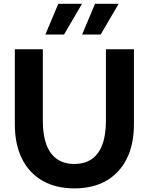

<svg xmlns="http://www.w3.org/2000/svg" viewBox="-20 -997 799 1031"><path d="M699.2 -732.4V-329.6Q699.2 -222.2 660.9 -145Q622.6 -67.9 551 -26.6Q479.5 14.6 379.4 14.6Q279.8 14.6 208 -26.6Q136.2 -67.9 97.9 -145Q59.6 -222.2 59.6 -329.6V-732.4H210V-348.1Q210 -271.5 229.2 -220.2Q248.5 -168.9 286.1 -142.8Q323.7 -116.7 379.4 -116.7Q435.1 -116.7 472.7 -142.8Q510.3 -168.9 529.5 -220.2Q548.8 -271.5 548.8 -348.1V-732.4ZM323.7 -811.5H223.6L293 -976.6H420.4ZM520.5 -811.5H420.9L490.2 -976.6H617.2Z"/></svg>

Font: Kumbh Sans
Style: Bold
Weight: 700
Version: Version 1.005